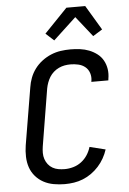

<svg xmlns="http://www.w3.org/2000/svg" viewBox="-63 -1024 727 1078"><g transform="rotate(-5 300.0 -485.0)"><path d="M258 8Q227 8 196 2.5Q165 -3 139 -17Q113 -31 93.5 -53.5Q74 -76 64.5 -104Q55 -132 54 -163.5Q53 -195 58 -227L112 -550Q116 -577 126 -603.5Q136 -630 153.5 -653.5Q171 -677 195 -695Q219 -713 245.5 -724Q272 -735 299.5 -739Q327 -743 355 -743Q382 -743 409 -739.5Q436 -736 460 -726.5Q484 -717 504.5 -701.5Q525 -686 537.5 -663.5Q550 -641 554 -614.5Q558 -588 553 -560L552 -551H456L457 -556Q461 -579 454 -600.5Q447 -622 430.5 -635.5Q414 -649 392 -654Q370 -659 348 -659Q331 -659 314.5 -656Q298 -653 282 -645.5Q266 -638 252.5 -626Q239 -614 230 -599.5Q221 -585 215 -568.5Q209 -552 206 -536L153 -214Q150 -195 150 -177Q150 -159 155.5 -142.5Q161 -126 171.5 -112.5Q182 -99 197 -90.5Q212 -82 229.5 -79Q247 -76 265 -76Q289 -76 313.5 -83Q338 -90 358.5 -105.5Q379 -121 393 -142.5Q407 -164 414 -188L503 -166Q495 -141 481.5 -117Q468 -93 449.5 -72.5Q431 -52 408.5 -36Q386 -20 361 -10Q336 0 310 4Q284 8 258 8ZM269 -801 223 -843 353 -978H459L542 -839L489 -806L398 -921Z"/></g></svg>

Font: Iosevka Aile Medium
Style: Italic
Weight: 500
Italic angle: -9°
Designer: Belleve Invis
Foundry: Belleve Invis
Version: Version 31.1.0; ttfautohint (v1.8.4)